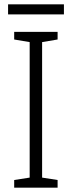

<svg xmlns="http://www.w3.org/2000/svg" viewBox="-20 -953 329 880"><path d="M244 -93H45V-128L116 -139V-760L45 -772V-807H244V-772L173 -760V-139L244 -128ZM273 -933V-887H17V-933Z"/></svg>

Font: Noto Sans Telugu UI SemiCondensed Light
Style: Regular
Weight: 300
Width: 4
Designer: Jelle Bosma - Monotype Design Team
Foundry: Monotype Imaging Inc.
Version: Version 2.005; ttfautohint (v1.8.4.7-5d5b)